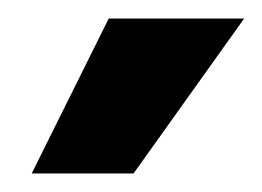

<svg xmlns="http://www.w3.org/2000/svg" viewBox="-20 -770 283 207"><path d="M97.2 -750H243.2L124 -583H14.2Z"/></svg>

Font: Oakes Grotesk Bold
Style: Regular
Weight: 700
Designer: Samuel Oakes
Foundry: Samuel Oakes
Version: Version 1.000;PS 001.000;hotconv 1.0.88;makeotf.lib2.5.64775